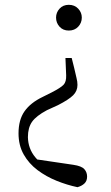

<svg xmlns="http://www.w3.org/2000/svg" viewBox="-20 -546 463 798"><path d="M266 -526Q290 -526 305 -510Q320 -494 320 -473Q320 -451 305 -435Q290 -419 266 -419Q242 -419 227.5 -435Q213 -451 213 -473Q213 -494 227.5 -510Q242 -526 266 -526ZM57 8Q57 -48 82 -83.5Q107 -119 157 -143L195 -162Q232 -181 244 -193.5Q256 -206 255 -233L252 -305H278L288 -265Q294 -237 298 -222Q302 -207 302 -193Q302 -168 284 -150Q266 -132 221 -109L175 -88Q130 -64 113 -39.5Q96 -15 96 24Q97 72 126.5 107.5Q156 143 216 177L102 112L285 139Q319 144 330.5 157Q342 170 342 188Q342 206 331 216.5Q320 227 302 232Q259 223 215.5 205.5Q172 188 136 161Q100 134 78.5 96Q57 58 57 8Z"/></svg>

Font: Noto Serif TC ExtraLight Light
Style: Regular
Weight: 300
Version: Version 2.003-H1;hotconv 1.1.1;makeotfexe 2.6.0